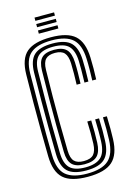

<svg xmlns="http://www.w3.org/2000/svg" viewBox="-139 -1008 745 1086"><g transform="rotate(-15 233.5 -465.0)"><path d="M236.8 8.8Q137.8 8.8 94.1 -30.6Q50.5 -70 48.8 -160.8Q47.2 -240.8 46.8 -316.4Q46.2 -392 46.6 -471Q47 -550 48.5 -640Q50 -732.2 94.8 -770.1Q139.5 -808 236.5 -808Q333.8 -808 377.4 -769Q421 -730 424.2 -639.2Q425.5 -607.2 425.1 -575.1Q424.8 -543 423.5 -511H400.5Q401.8 -543 402.1 -575.1Q402.5 -607.2 401.2 -638.8Q398.2 -720 359.8 -754.9Q321.2 -789.8 236.5 -789.8Q151.5 -789.8 112.1 -755.6Q72.8 -721.5 71.5 -639.2Q70 -519.5 69.8 -400.1Q69.5 -280.8 71.5 -161.2Q73.2 -77 113.6 -43.2Q154 -9.5 236.8 -9.5Q324 -9.5 363.1 -44.8Q402.2 -80 405.2 -161.2Q406.5 -191 406.4 -224.8Q406.2 -258.5 405 -294.2H427.8Q429.2 -252.8 429.2 -220Q429.2 -187.2 428.2 -160.8Q425.2 -70.2 381 -30.8Q336.8 8.8 236.8 8.8ZM236.8 -28Q162 -28 129 -59Q96 -90 94.5 -161.2Q93 -249 92.5 -324.5Q92 -400 92.5 -475.6Q93 -551.2 94.2 -639.2Q95.5 -710.8 128.6 -741.1Q161.8 -771.5 236.5 -771.5Q312.2 -771.5 344 -739.5Q375.8 -707.5 378.2 -637.8Q379.5 -609.5 379.2 -580.9Q379 -552.2 377.8 -511H354.8Q356.2 -559 356.2 -586.6Q356.2 -614.2 355.5 -637.2Q353.5 -696.5 327.4 -724.8Q301.2 -753 236.5 -753Q172.5 -753 145.4 -726.1Q118.2 -699.2 117.5 -638.8Q116.2 -556.8 115.6 -481.2Q115 -405.8 115.2 -328.1Q115.5 -250.5 117.5 -162Q118.8 -100.8 146.1 -73.5Q173.5 -46.2 236.8 -46.2Q297 -46.2 326.8 -72.2Q356.5 -98.2 359.5 -163Q360.8 -188.8 360.6 -224.6Q360.5 -260.5 359.2 -294.2H382Q383.5 -256.2 383.5 -222.6Q383.5 -189 382.2 -162.2Q379.5 -91.5 346.2 -59.8Q313 -28 236.8 -28ZM236.8 -64.5Q186.5 -64.5 164.1 -87.4Q141.8 -110.2 140.5 -162Q138.8 -244.5 138.2 -319.6Q137.8 -394.8 138.2 -472.1Q138.8 -549.5 140.2 -638.8Q141.2 -689.8 163.2 -712.2Q185.2 -734.8 236.5 -734.8Q285.8 -734.8 308.1 -711.9Q330.5 -689 332.5 -636Q333.8 -606.5 333.4 -574.4Q333 -542.2 331.8 -511H309Q310.2 -545.5 310.5 -575.9Q310.8 -606.2 309.8 -636Q308 -679 291.1 -697.8Q274.2 -716.5 236.5 -716.5Q199.2 -716.5 181.8 -698.8Q164.2 -681 163.2 -637.8Q161.5 -558 160.9 -482.5Q160.2 -407 160.8 -328.9Q161.2 -250.8 163.2 -163Q164.2 -119.2 181.8 -101.1Q199.2 -83 236.8 -83Q277.8 -83 294.9 -102.4Q312 -121.8 313.8 -164Q315 -192.8 314.8 -226.2Q314.5 -259.8 313.2 -294.2H336.2Q337.5 -259.8 337.6 -225.9Q337.8 -192 336.5 -164Q334.5 -111.5 311.6 -88Q288.8 -64.5 236.8 -64.5ZM177 -920.2V-939.2H291.5V-920.2ZM177 -882.8V-901.5H291.5V-882.8ZM177 -845V-863.8H291.5V-845Z"/></g></svg>

Font: Big Shoulders Inline Text
Style: Bold
Weight: 700
Designer: Patric King
Foundry: XO Type Co
Version: Version 1.000